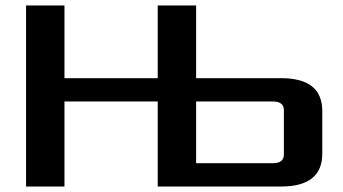

<svg xmlns="http://www.w3.org/2000/svg" viewBox="-20 -680 1250 700"><path d="M75 0V-660H215V-395H555V-660H695V-395H1005Q1155 -395 1155 -275V-120Q1155 0 1005 0H555V-310H215V0ZM695 -85H975Q1015 -85 1015 -117V-278Q1015 -310 975 -310H695Z"/></svg>

Font: Xolonium
Style: Regular
Weight: 400
Designer: Severin Meyer
Version: Version 4.2